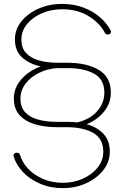

<svg xmlns="http://www.w3.org/2000/svg" viewBox="-20 -683 636 981"><path d="M50.8 -179.2Q50.8 -234.9 89.6 -278.3Q128.4 -321.8 188 -343.8Q128.4 -356.4 92.3 -390.1Q56.2 -423.8 56.2 -481.4Q56.2 -533.2 89.6 -574.2Q123 -615.2 177.7 -639.2Q232.4 -663.1 296.4 -663.1Q356.9 -663.1 406.5 -644.3Q456.1 -625.5 491.9 -594Q527.8 -562.5 545.9 -525.9Q547.4 -523.4 547.4 -520.5Q547.4 -514.6 542.5 -510.7Q537.6 -506.8 530.8 -506.8Q520 -506.8 515.6 -515.6Q491.2 -564 433.8 -599.9Q376.5 -635.7 296.9 -635.7Q241.7 -635.7 194.6 -615.5Q147.5 -595.2 118.4 -560.3Q89.4 -525.4 89.4 -481.4Q89.4 -437.5 113.5 -411.6Q137.7 -385.7 179.9 -374Q222.2 -362.3 276.4 -362.3H325.7Q423.3 -362.3 484.9 -325.7Q546.4 -289.1 546.4 -210Q546.4 -170.4 528.8 -138.7Q511.2 -106.9 483.2 -84Q455.1 -61 422.9 -48.3Q477.5 -33.2 509.3 1.5Q541 36.1 541 91.8Q541 144.5 507.6 186.8Q474.1 229 419.4 253.7Q364.7 278.3 301.3 278.3Q237.3 278.3 184.6 255.6Q131.8 232.9 96.7 195.6Q61.5 158.2 49.3 114.3Q48.8 113.3 48.8 110.8Q48.8 105.5 53.7 101.3Q58.6 97.2 65.4 97.2Q79.1 97.2 82 107.9Q92.8 146 123.3 178.7Q153.8 211.4 199.7 231.2Q245.6 251 301.3 251Q356 251 403.1 230Q450.2 209 479 172.9Q507.8 136.7 507.8 91.8Q507.8 24.9 455.8 -4.2Q403.8 -33.2 320.3 -33.2H270.5Q207 -33.2 157.5 -48.3Q107.9 -63.5 79.3 -95.7Q50.8 -127.9 50.8 -179.2ZM320.8 -60.5Q349.1 -60.5 374.5 -57.6Q438.5 -72.3 475.8 -114Q513.2 -155.8 513.2 -210Q513.2 -277.3 461.2 -306.2Q409.2 -335 325.2 -335H275.9Q273.9 -335 272 -335Q221.2 -331.5 178.5 -310.3Q135.7 -289.1 110.1 -254.9Q84.5 -220.7 84.5 -179.2Q84.5 -135.7 108.4 -109.6Q132.3 -83.5 174.6 -72Q216.8 -60.5 271 -60.5Z"/></svg>

Font: Manjari Thin
Style: Regular
Weight: 100
Designer: Santhosh Thottingal <santhosh.thottingal@gmail.com>
Version: Version 2.000